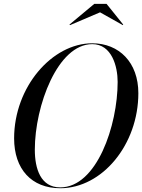

<svg xmlns="http://www.w3.org/2000/svg" viewBox="-20 -990 755 1020"><path d="M511.5 -924.5 632.5 -856.5 634.5 -859.5 546 -969.5H481L349 -859.5L352 -856.5ZM300 10C523 10 715 -222 715 -495C715 -658 613 -760 470 -760C257 -760 55 -528 55 -255C55 -92 147 10 300 10ZM470 -755.5C574 -755.5 605 -637 605 -555C605 -323 494 5.5 300 5.5C196 5.5 165 -93 165 -195C165 -427 286 -755.5 470 -755.5Z"/></svg>

Font: Bodoni* 36pt
Style: Italic
Weight: 400
Italic angle: -13°
Version: Version 2.3